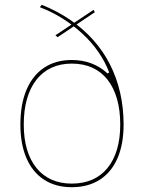

<svg xmlns="http://www.w3.org/2000/svg" viewBox="-20 -765 600 800"><path d="M279 15Q212 15 164 -16Q116 -47 90.5 -105.5Q65 -164 65 -246Q65 -331 90.5 -391Q116 -451 164 -483Q212 -515 279 -515Q323 -515 360.5 -501Q398 -487 428 -459L435 -463Q418 -508 389.5 -549Q361 -590 323 -625Q285 -660 240.5 -688Q196 -716 146 -735L154 -745Q219 -719 273 -682Q327 -645 368.5 -598.5Q410 -552 438 -497Q466 -442 480.5 -379Q495 -316 495 -246Q495 -164 469.5 -105.5Q444 -47 395.5 -16Q347 15 279 15ZM279 0Q327 0 364.5 -16.5Q402 -33 428 -65Q454 -97 467.5 -142.5Q481 -188 481 -246Q481 -306 467.5 -353Q454 -400 428 -433Q402 -466 364.5 -483Q327 -500 279 -500Q232 -500 195 -483Q158 -466 132 -433Q106 -400 92.5 -353Q79 -306 79 -246Q79 -188 92.5 -142.5Q106 -97 132 -65Q158 -33 195 -16.5Q232 0 279 0ZM220 -610 211 -618 370 -724 375 -714Z"/></svg>

Font: Kalnia Thin
Style: Regular
Weight: 100
Version: Version 1.105